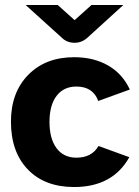

<svg xmlns="http://www.w3.org/2000/svg" viewBox="-20 -740 560 772"><path d="M280 -568Q250 -568 230 -587L83 -720H212L280 -659L348 -720H476L330 -587Q308 -568 280 -568ZM500 -108Q433 12 278 12Q160 12 92 -58.5Q24 -129 24 -251Q24 -368 93.5 -439Q163 -510 278 -510Q357 -510 415 -476.5Q473 -443 502 -380L375 -334Q354 -392 287 -392Q236 -392 207.5 -354.5Q179 -317 179 -250Q179 -182 207.5 -144Q236 -106 287 -106Q349 -106 376 -153Z"/></svg>

Font: Atkinson Hyperlegible Pro
Style: Bold
Weight: 700
Designer: Elliott Scott, Megan Eiswerth, Linus Boman, Theodore Petrosky, Jacob Perez
Foundry: Braille Institute
Version: Version 1.5.1